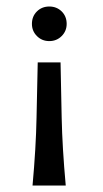

<svg xmlns="http://www.w3.org/2000/svg" viewBox="-20 -427 322 599"><path d="M81.5 151.9Q92.3 32.7 94 -60.1Q95.7 -152.8 97.7 -232.4H168.9Q170.4 -152.8 172.4 -60.1Q174.3 32.7 185.1 151.9ZM133.8 -298.8Q110.8 -298.8 95.2 -314.5Q79.6 -330.1 79.6 -352.5Q79.6 -376 95.2 -391.4Q110.8 -406.7 133.8 -406.7Q156.7 -406.7 172.4 -391.4Q188 -376 188 -352.5Q188 -330.1 172.4 -314.5Q156.7 -298.8 133.8 -298.8Z"/></svg>

Font: Harmattan Medium
Style: Regular
Weight: 500
Designer: George W. Nuss III and SIL International
Foundry: SIL International
Version: Version 4.000